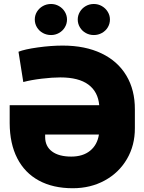

<svg xmlns="http://www.w3.org/2000/svg" viewBox="-20 -949 736 978"><path d="M667 -391.6V-296.9Q667.5 -209 626.7 -139.2Q585.9 -69.3 513.7 -29.8Q441.4 9.8 350.6 9.8Q250 9.8 178 -29.3Q106 -68.4 67.9 -142.8Q29.8 -217.3 29.3 -321.3V-413.1H485.4Q479.5 -481.4 430.2 -518.1Q380.9 -554.7 287.1 -554.7Q246.6 -554.7 193.1 -548.3Q139.6 -542 98.6 -531.2L74.2 -685.5Q106 -698.2 173.1 -707.5Q240.2 -716.8 299.8 -716.8Q413.6 -716.8 496.6 -677.2Q579.6 -637.7 623.5 -564.2Q667.5 -490.7 667 -391.6ZM342.8 -151.4Q402.3 -151.4 439 -181.2Q475.6 -210.9 483.9 -263.7H210V-250Q210.4 -203.1 245.4 -177.2Q280.3 -151.4 342.8 -151.4ZM157.2 -849.6Q157.2 -871.1 168.2 -889.2Q179.2 -907.2 198.2 -918Q217.3 -928.7 240.2 -928.7Q261.7 -928.7 280.5 -918Q299.3 -907.2 310.3 -888.9Q321.3 -870.6 321.3 -849.6Q321.3 -828.1 310.3 -809.8Q299.3 -791.5 280.5 -781Q261.7 -770.5 240.2 -770.5Q217.3 -770.5 198.2 -781Q179.2 -791.5 168.2 -809.8Q157.2 -828.1 157.2 -849.6ZM376 -849.6Q376 -870.6 387 -888.9Q397.9 -907.2 416.7 -918Q435.5 -928.7 458 -928.7Q480 -928.7 498.8 -918Q517.6 -907.2 528.8 -888.9Q540 -870.6 540 -849.6Q540 -828.1 529.1 -809.8Q518.1 -791.5 499 -781Q480 -770.5 458 -770.5Q435.5 -770.5 416.7 -781Q397.9 -791.5 387 -809.8Q376 -828.1 376 -849.6Z"/></svg>

Font: Pretendard Std Black
Style: Regular
Weight: 900
Designer: Base glyphs from Inter by Rasmus Andersson; Hangeul glyphs from Noto Sans CJK(Source Han Sans) by Jang Soo-young and Kan
Foundry: Kil Hyung-jin
Version: Version 1.309